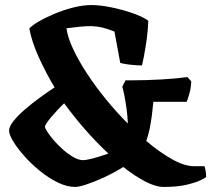

<svg xmlns="http://www.w3.org/2000/svg" viewBox="-20 -740 836 760"><path d="M278 0Q245 0 209 -17.5Q173 -35 138.5 -63Q104 -91 76.5 -122Q49 -153 32.5 -180Q16 -207 16 -223Q16 -239 33.5 -261Q51 -283 79.5 -307.5Q108 -332 139 -354.5Q170 -377 196 -394Q161 -453 133.5 -513.5Q106 -574 96 -627Q105 -638 131 -653.5Q157 -669 193.5 -684.5Q230 -700 269 -710Q308 -720 342 -720Q376 -720 420 -711Q464 -702 504.5 -688Q545 -674 567 -658Q565 -609 557 -559Q549 -509 542 -481Q528 -481 510 -482.5Q492 -484 477 -486.5Q462 -489 456 -491L433 -615Q406 -626 385 -631Q364 -636 343 -636.5Q322 -637 298.5 -634.5Q275 -632 243 -628Q248 -592 269.5 -546Q291 -500 324 -449.5Q357 -399 398.5 -348Q440 -297 486 -251Q485 -280 481 -309Q477 -338 472.5 -361Q468 -384 464 -397L477 -422H499Q558 -422 619 -425.5Q680 -429 722 -435L737 -418Q736 -390 729 -367Q722 -344 719 -337H587Q585 -314 581.5 -286Q578 -258 572.5 -231Q567 -204 559 -182Q611 -138 660.5 -110Q710 -82 750 -82Q759 -82 769 -82Q779 -82 789 -82Q791 -80 793.5 -66.5Q796 -53 796 -39Q793 -36 773.5 -26.5Q754 -17 717.5 -8.5Q681 0 627 0Q597 0 556 -21Q515 -42 468 -79Q431 -56 392 -38Q353 -20 322.5 -10Q292 0 278 0ZM310 -106Q317 -106 333 -109.5Q349 -113 369 -119Q389 -125 409 -132Q359 -179 315.5 -229Q272 -279 234 -331Q222 -320 209 -306Q196 -292 184 -278Q172 -264 165 -253.5Q158 -243 158 -238Q158 -233 167.5 -218Q177 -203 193.5 -184Q210 -165 230.5 -147Q251 -129 271.5 -117.5Q292 -106 310 -106Z"/></svg>

Font: Texturina 12pt ExtraBold
Style: Regular
Weight: 800
Designer: Guillermo Torres Carreño
Foundry: Omnibus-Type
Version: Version 1.002